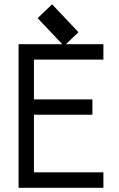

<svg xmlns="http://www.w3.org/2000/svg" viewBox="-20 -894 565 914"><path d="M353.5 -740.7 284.7 -674.8 159.2 -807.6 228 -873.5ZM141.6 -347.7V-73.7H472.2V0H68.4V-683.6H472.2V-610.4H141.6V-420.9H419.9V-347.7Z"/></svg>

Font: Anka/Coder Condensed
Style: Regular
Weight: 400
Width: 4
Monospace: yes
Version: Version 1.100